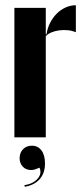

<svg xmlns="http://www.w3.org/2000/svg" viewBox="-20 -525 315 734"><path d="M155 -495V-424V-394H158Q161 -417 171.5 -437.5Q182 -458 197 -473Q212 -488 231 -496.5Q250 -505 270 -505V-402Q255 -408 239 -409.5Q223 -411 207 -409Q191 -407 177.5 -401.5Q164 -396 155 -387V0H35V-495ZM131 116Q141 139 123.5 158.5Q106 178 73 183L75 189Q93 186 107.5 178.5Q122 171 132 159.5Q142 148 147 133Q152 118 152 100Q152 68 138.5 50Q125 32 102 32Q81 32 68 45.5Q55 59 55 80Q55 99 67 112Q79 125 99 125Q107 125 114.5 122.5Q122 120 131 116Z"/></svg>

Font: Moniqa Black
Style: Regular
Weight: 900
Designer: Rajesh Rajput
Foundry: Rajesh Rajput
Version: Version 1.000